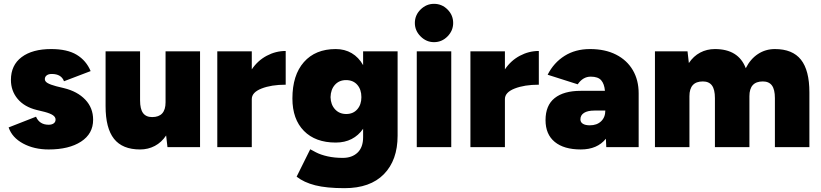

<svg xmlns="http://www.w3.org/2000/svg" viewBox="-20 -768 4284 1002"><path d="M25 -103 168 -159Q186 -117 234 -117Q250 -117 260 -124Q270 -131 270 -144Q270 -157 256.5 -166.5Q243 -176 213 -184L172 -194Q107 -210 72 -252Q37 -294 37 -351Q37 -428 93 -470Q149 -512 247 -512Q331 -512 380.5 -482Q430 -452 453 -397L314 -344Q300 -382 250 -382Q233 -382 223.5 -374.5Q214 -367 214 -355Q214 -343 228.5 -334.5Q243 -326 273 -318L314 -308Q384 -291 425 -248Q466 -205 466 -143Q466 -70 403 -29Q340 12 234 12Q158 12 100.5 -19Q43 -50 25 -103Z M847 -61Q823 -25 788 -6.5Q753 12 711 12Q619 12 575 -43.5Q531 -99 531 -214V-500H711V-244Q711 -199 726.5 -178Q742 -157 774 -157Q844 -157 844 -234V-500H1024V0H854Z M1114 -500H1294V-406Q1325 -452 1372 -477Q1419 -502 1471 -502V-326Q1396 -326 1345 -306Q1294 -286 1294 -251V0H1114Z M1528 154 1599 11Q1604 14 1629 27Q1654 40 1690 48Q1726 56 1769 56Q1817 56 1846 28.5Q1875 1 1875 -52V-96Q1851 -61 1815 -42.5Q1779 -24 1732 -24Q1626 -24 1566 -85Q1506 -146 1506 -254Q1506 -376 1566 -444Q1626 -512 1732 -512Q1779 -512 1815.5 -490.5Q1852 -469 1875 -428V-500H2055V-60Q2055 68 1983.5 141Q1912 214 1778 214Q1684 214 1625 199Q1566 184 1528 154ZM1787 -173Q1823 -173 1844.5 -197.5Q1866 -222 1866 -261Q1866 -301 1844.5 -325.5Q1823 -350 1786 -350Q1750 -350 1728 -325.5Q1706 -301 1705 -261Q1706 -222 1728.5 -197.5Q1751 -173 1787 -173Z M2155 -500H2335V0H2155ZM2145 -648Q2145 -689 2175 -718.5Q2205 -748 2245 -748Q2286 -748 2315.5 -718.5Q2345 -689 2345 -648Q2345 -608 2315.5 -578Q2286 -548 2245 -548Q2205 -548 2175 -578Q2145 -608 2145 -648Z M2435 -500H2615V-406Q2646 -452 2693 -477Q2740 -502 2792 -502V-326Q2717 -326 2666 -306Q2615 -286 2615 -251V0H2435Z M3142 -44Q3097 12 3011 12Q2923 12 2875 -27.5Q2827 -67 2827 -141Q2827 -218 2874.5 -256Q2922 -294 3011 -294H3137Q3134 -330 3117.5 -349Q3101 -368 3063 -368Q3022 -368 2995 -328L2838 -378Q2870 -441 2926.5 -476.5Q2983 -512 3059 -512Q3138 -512 3195 -483Q3252 -454 3282.5 -402Q3313 -350 3313 -281V0H3144ZM3058 -114Q3095 -114 3117 -135Q3139 -156 3139 -191H3082Q3047 -191 3028 -179Q3009 -167 3009 -145Q3009 -130 3022 -122Q3035 -114 3058 -114Z M3398 -500H3568L3575 -439Q3599 -475 3634 -493.5Q3669 -512 3711 -512Q3834 -512 3872 -412Q3896 -460 3935.5 -486Q3975 -512 4024 -512Q4116 -512 4160 -456.5Q4204 -401 4204 -286V0H4024V-256Q4024 -301 4008.5 -322Q3993 -343 3961 -343Q3891 -343 3891 -266V0H3711V-256Q3711 -301 3695.5 -322Q3680 -343 3648 -343Q3578 -343 3578 -266V0H3398Z"/></svg>

Font: Oak Sans Black
Style: Regular
Weight: 900
Designer: Erik Kennedy, Walven
Foundry: Erik Kennedy, Walven
Version: Version 1.000